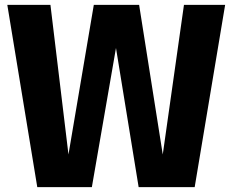

<svg xmlns="http://www.w3.org/2000/svg" viewBox="-20 -768 955 788"><path d="M904 -748H735L648 -134L551 -748H365L261 -134L187 -748H10L133 0H357L456 -571L549 0H779Z"/></svg>

Font: Glow Sans SC Normal ExtraBold
Style: Regular
Weight: 800
Designer: Ryoko NISHIZUKA (kana, bopomofo & ideographs); Paul D. Hunt (Latin, Greek & Cyrillic); Sandoll Communications, Soo-young
Version: Version 0.93